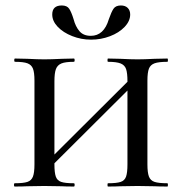

<svg xmlns="http://www.w3.org/2000/svg" viewBox="-20 -682 665 702"><path d="M592 0Q562 0 545 -1L483 -2L420 -1Q404 0 375 0Q373 0 373 -6Q373 -12 375 -12Q407 -12 421.5 -17Q436 -22 441 -36.5Q446 -51 446 -81V-351L179 -85V-81Q179 -51 184 -36.5Q189 -22 203.5 -17Q218 -12 250 -12Q253 -12 253 -6Q253 0 250 0Q221 0 205 -1L142 -2L79 -1Q63 0 34 0Q31 0 31 -6Q31 -12 34 -12Q66 -12 80.5 -17Q95 -22 100.5 -36.5Q106 -51 106 -81V-387Q106 -417 100.5 -431Q95 -445 80.5 -450.5Q66 -456 35 -456Q32 -456 32 -462Q32 -468 35 -468L80 -467Q118 -465 142 -465Q167 -465 207 -467L250 -468Q253 -468 253 -462Q253 -456 250 -456Q219 -456 204.5 -450Q190 -444 184.5 -429.5Q179 -415 179 -385V-117L446 -383V-385Q446 -415 441 -429.5Q436 -444 421 -450Q406 -456 375 -456Q373 -456 373 -462Q373 -468 375 -468L420 -467Q458 -465 483 -465Q507 -465 545 -467L592 -468Q594 -468 594 -462Q594 -456 592 -456Q560 -456 545 -450.5Q530 -445 524.5 -431Q519 -417 519 -387V-81Q519 -51 524.5 -36.5Q530 -22 545 -17Q560 -12 592 -12Q594 -12 594 -6Q594 0 592 0ZM378 -612Q387 -638 395 -650Q403 -662 422 -662Q438 -662 447 -653Q456 -644 456 -629Q456 -605 435.5 -583.5Q415 -562 382 -549.5Q349 -537 313 -537Q277 -537 244 -550Q211 -563 191 -584Q171 -605 171 -629Q171 -662 206 -662Q225 -662 233 -650Q241 -638 249 -612Q256 -585 270.5 -568Q285 -551 312 -551Q360 -551 378 -612Z"/></svg>

Font: Cormorant SC Medium
Style: Regular
Weight: 500
Designer: Christian Thalmann (Catharsis Fonts)
Version: Version 3.000